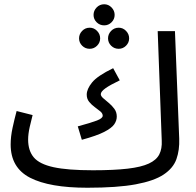

<svg xmlns="http://www.w3.org/2000/svg" viewBox="-20 -860 922 901"><path d="M390 21Q212 21 121 -26Q30 -73 30 -182Q30 -219 39 -260.5Q48 -302 58 -339L133 -320Q127 -298 119.5 -264.5Q112 -231 112 -205Q112 -153 138.5 -121.5Q165 -90 231 -75.5Q297 -61 416 -61Q515 -61 579 -68.5Q643 -76 678.5 -92.5Q714 -109 727.5 -135.5Q741 -162 739 -200L720 -714H801L821 -209Q823 -156 808 -113.5Q793 -71 748 -41Q703 -11 617 5Q531 21 390 21ZM364 -204 345 -267Q408 -284 435 -294.5Q462 -305 462 -317Q462 -328 450.5 -337.5Q439 -347 424.5 -357.5Q410 -368 398.5 -382Q387 -396 387 -416Q387 -442 412 -473Q437 -504 511 -540L542 -483Q496 -461 474.5 -445.5Q453 -430 453 -418Q453 -409 464.5 -399Q476 -389 490.5 -377Q505 -365 516.5 -349.5Q528 -334 528 -313Q528 -294 516 -276.5Q504 -259 469 -241Q434 -223 364 -204ZM469 -741Q448 -741 433.5 -755.5Q419 -770 419 -790Q419 -810 433.5 -825Q448 -840 469 -840Q489 -840 503.5 -825Q518 -810 518 -790Q518 -770 503.5 -755.5Q489 -741 469 -741ZM401 -631Q380 -631 365.5 -645.5Q351 -660 351 -680Q351 -700 365.5 -715Q380 -730 401 -730Q421 -730 435.5 -715Q450 -700 450 -680Q450 -660 435.5 -645.5Q421 -631 401 -631ZM537 -631Q516 -631 501.5 -645.5Q487 -660 487 -680Q487 -700 501.5 -715Q516 -730 537 -730Q557 -730 571.5 -715Q586 -700 586 -680Q586 -660 571.5 -645.5Q557 -631 537 -631Z"/></svg>

Font: Go Noto Kurrent-Regular
Style: Regular
Weight: 400
Designer: Monotype Design Team
Foundry: Monotype Imaging Inc.
Version: Version 2.012; ttfautohint (v1.8.4.7-5d5b)